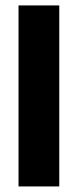

<svg xmlns="http://www.w3.org/2000/svg" viewBox="-20 -670 278 690"><path d="M46.6 -650.5V0H193V-650.5Z"/></svg>

Font: Overused Grotesk Light
Style: Regular
Weight: 300
Designer: RandomMaerks
Version: Version 0.005